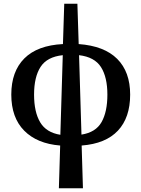

<svg xmlns="http://www.w3.org/2000/svg" viewBox="-20 -780 764 1037"><path d="M298 237 305 6Q180 -4 110.5 -74.5Q41 -145 41 -269Q41 -394 111.5 -464.5Q182 -535 320 -542L327 -760H398L405 -542Q543 -532 613 -462Q683 -392 683 -269Q683 -145 617 -74.5Q551 -4 421 6L428 237ZM164 -269Q164 -175 197 -119.5Q230 -64 306 -52L319 -482Q234 -473 199 -418.5Q164 -364 164 -269ZM560 -269Q560 -363 525.5 -417.5Q491 -472 407 -482L420 -53Q497 -65 528.5 -120.5Q560 -176 560 -269Z"/></svg>

Font: Noto Serif SemiCondensed SemiBold
Style: Regular
Weight: 600
Width: 4
Designer: Monotype Design Team
Foundry: Monotype Imaging Inc.
Version: Version 2.013; ttfautohint (v1.8.4.7-5d5b)